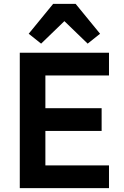

<svg xmlns="http://www.w3.org/2000/svg" viewBox="-20 -970 640 990"><path d="M370 -950 496 -796 432 -745 312 -861 192 -745 128 -796 254 -950ZM82 0V-698H542V-581H214V-412H504V-295H214V-117H542V0Z"/></svg>

Font: IBM Plex Sans Thai Looped SemiBold
Style: Regular
Weight: 600
Designer: Mike Abbink, Paul van der Laan, Pieter van Rosmalen, Ben Mitchell, Mark Frömberg
Foundry: Bold Monday
Version: Version 1.1